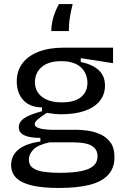

<svg xmlns="http://www.w3.org/2000/svg" viewBox="-20 -756 622 951"><path d="M272 175Q190 175 137.5 162.5Q85 150 60 124.5Q35 99 35 61Q35 15 71 -15Q107 -45 180 -55V-73Q127 -73 100 -86Q73 -99 73 -125Q73 -152 100 -170.5Q127 -189 188 -205V-224Q127 -225 95 -260.5Q63 -296 63 -353Q63 -404 90.5 -441.5Q118 -479 170.5 -499.5Q223 -520 296 -520H540V-443L380 -468V-449Q438 -437 469 -408.5Q500 -380 500 -332Q500 -289 475 -257Q450 -225 401.5 -207.5Q353 -190 282 -190Q268 -190 252.5 -191.5Q237 -193 212 -197Q185 -180 168.5 -166Q152 -152 152 -141Q152 -130 167.5 -123.5Q183 -117 205 -115Q227 -113 246 -113H363Q383 -113 413.5 -109Q444 -105 474.5 -92Q505 -79 526 -52Q547 -25 547 23Q547 77 515 111Q483 145 422 160Q361 175 272 175ZM274 100Q340 100 382 91.5Q424 83 443.5 65Q463 47 463 19Q463 -7 449.5 -21.5Q436 -36 416 -42Q396 -48 376 -49.5Q356 -51 342 -51H225Q167 -38 145 -15Q123 8 123 34Q123 62 143 76Q163 90 197.5 95Q232 100 274 100ZM286 -249Q349 -249 381 -275Q413 -301 413 -345Q413 -392 380.5 -422.5Q348 -453 283 -453Q220 -453 186.5 -424Q153 -395 153 -349Q153 -319 168.5 -296.5Q184 -274 213.5 -261.5Q243 -249 286 -249ZM340 -736Q332 -704 327.5 -678Q323 -652 322 -633Q321 -614 321 -602H234Q234 -625 239 -649Q244 -673 253 -695.5Q262 -718 272 -736Z"/></svg>

Font: Bricolage Grotesque
Style: Regular
Weight: 400
Designer: Mathieu Triay
Foundry: Atelier Triay
Version: Version 1.001;gftools[0.9.33.dev8+g029e19f]